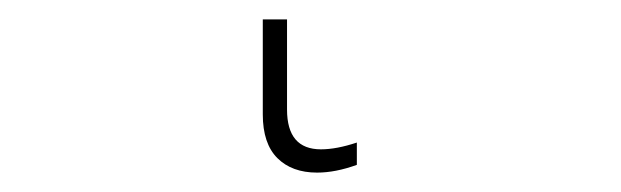

<svg xmlns="http://www.w3.org/2000/svg" viewBox="-20 42 640 198"><path d="M251 160V62H276V155Q276 196 311 196Q327 196 348 189V212Q326 220 307 220Q281 220 266 205Q251 190 251 160Z"/></svg>

Font: Noto Sans Mono UI Thin
Style: Regular
Weight: 250
Monospace: yes
Designer: Monotype Design team
Foundry: Monotype Imaging Inc.
Version: Version 1.000